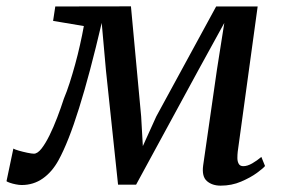

<svg xmlns="http://www.w3.org/2000/svg" viewBox="-48 -575 901 605"><path d="M647.3 10Q620.5 10 603.9 -4.5Q587.4 -19 592.2 -54L635.7 -356.2L658.8 -502.8L578.8 -357.2L380.8 7H324L285.9 -352.8L272.5 -502.8Q253.7 -422.5 235.9 -355.4Q218.1 -288.3 201.2 -234.5Q184.4 -180.6 168.2 -139.6Q152 -98.6 136.5 -70.3Q116.2 -33.2 86.8 -12.6Q57.5 8 20.3 8Q12.2 8 1.8 5.9Q-8.5 3.9 -17 0.9Q-25.4 -2 -27.5 -4L-5.9 -106.8Q-2.8 -104.5 10.3 -100.6Q23.5 -96.7 37.9 -93.7Q52.4 -90.7 58.7 -90.7Q70.1 -90.7 82.7 -106.6Q95.2 -122.6 107.9 -148.3Q120.6 -174.1 132.3 -204.7Q144 -235.3 153.3 -264.2Q162.4 -285.7 171.3 -313.3Q180.2 -341 188.7 -371.8Q197.2 -402.5 204.1 -433.6Q211.1 -464.6 216.2 -492.9L119.3 -509.2L126.2 -554.6L364.6 -555L396.8 -208L402.1 -114.6L444.4 -208L633.1 -554.6H763.9L701.1 -97.2Q700 -87.8 700 -77.1Q700 -66.4 704.2 -58.9Q708.3 -51.4 718.8 -51.4Q731.4 -51.4 746.8 -60.2Q762.3 -69.1 775.5 -80.6L787.1 -51.9Q782.3 -45.5 762 -30.5Q741.7 -15.6 711.8 -2.8Q681.9 10 647.3 10Z"/></svg>

Font: Merriweather Light
Style: Italic
Weight: 300
Italic angle: -7.8°
Designer: Eben Sorkin
Foundry: Eben Sorkin
Version: Version 2.101